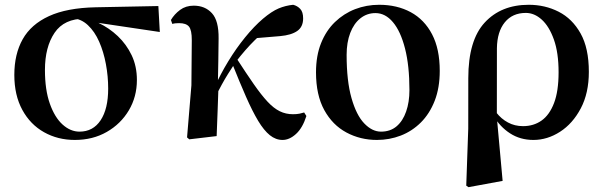

<svg xmlns="http://www.w3.org/2000/svg" viewBox="-20 -572 2551 807"><path d="M294.5 16.2Q222.9 16.2 165.1 -16.3Q107.3 -48.7 73.8 -110.2Q40.2 -171.8 40.2 -257.1Q40.2 -344.6 75.4 -407.2Q110.5 -469.7 186 -504.3Q261.4 -538.9 382.5 -541.4L645.6 -546.6L651.7 -437.5L363.8 -480.3L336.9 -493.5Q249.8 -494 209.4 -434.2Q168.9 -374.4 168.9 -277.8Q168.9 -194.4 189.4 -136.5Q209.8 -78.6 243 -48.6Q276.1 -18.7 314.2 -18.7Q371.3 -18.7 403 -66.6Q434.7 -114.5 434.7 -199.6Q434.7 -251.2 425.1 -302.6Q415.6 -354.1 396.8 -396.8Q378 -439.5 349.4 -466.3Q320.8 -493.2 283.2 -495.5L304.9 -504.5Q350.2 -496.4 394.6 -475.4Q439 -454.4 475.1 -420.2Q511.3 -385.9 533.4 -339.8Q555.4 -293.6 555.4 -235.7Q555.4 -165.4 521.5 -108.2Q487.5 -51.1 428.8 -17.5Q370.1 16.2 294.5 16.2Z M775.5 13.6 766.2 5.6 784.5 -213.7 786.1 -402.7Q786.3 -445.6 774.3 -460.2Q762.3 -474.7 732.9 -474.7Q725.3 -474.7 718.4 -474.1Q711.5 -473.5 704.2 -471.5L698.4 -488Q712.8 -512.4 736.8 -530.3Q760.9 -548.2 794.3 -548.2Q841.8 -548.2 870.8 -516.5Q899.8 -484.9 898.8 -409.8Q898.8 -363.8 897.6 -315.3Q896.3 -266.7 895.7 -218.7L898.5 -214.9Q896.7 -159.6 894.7 -107Q892.6 -54.3 890.6 0ZM883.1 -159.8 866.9 -180.8H872L880.9 -203.3Q906.3 -260 939.4 -314.3Q972.5 -368.7 1010.3 -415.1Q1048 -461.5 1085.2 -493.2Q1122.1 -524.4 1151 -536.5Q1180 -548.7 1212.2 -551.9Q1229.8 -547.5 1241.9 -534.6Q1254.1 -521.8 1254.1 -494.6Q1254.1 -459 1229.2 -441.7Q1204.3 -424.4 1157.2 -420.2L1044.8 -410.8L1129.3 -471.6Q1090.3 -441.7 1050.9 -403.1Q1011.5 -364.5 970.7 -311.3L966.1 -304.3Q950.8 -281.2 938 -260.6Q925.1 -240 912.2 -216.5Q899.3 -193 883.1 -159.8ZM1167.5 16.2Q1139.1 16.2 1114.2 -3.7Q1089.4 -23.7 1065.1 -64Q1040.9 -104.3 1014.1 -165.2Q987.3 -226.2 954.7 -307.8L973.7 -327.6Q1015.7 -262.6 1047.1 -217.6Q1078.5 -172.6 1104.5 -144.7Q1130.5 -116.8 1155.9 -104.4Q1181.3 -91.9 1211.3 -91.9Q1227.5 -91.9 1239.2 -94.3Q1250.8 -96.7 1258.4 -99.3L1267.8 -84.4Q1251.9 -34.2 1224.2 -9Q1196.6 16.2 1167.5 16.2Z M1564.2 16.2Q1494.5 16.2 1436.1 -15.1Q1377.6 -46.4 1342.9 -109.5Q1308.2 -172.7 1308.2 -267.9Q1308.2 -337.8 1329.5 -390.7Q1350.7 -443.6 1387.8 -479.3Q1424.8 -515 1472.5 -533.5Q1520.2 -551.9 1573.6 -551.9Q1648.8 -551.9 1706.3 -520.8Q1763.7 -489.7 1796 -428Q1828.3 -366.2 1828.3 -274.3Q1828.3 -202.9 1807.1 -148.4Q1785.8 -94 1748.9 -57.2Q1712 -20.5 1664.4 -2.1Q1616.8 16.2 1564.2 16.2ZM1581.4 -18.7Q1620.5 -18.7 1646.8 -41Q1673.1 -63.3 1687 -103.1Q1700.9 -142.8 1700.9 -193.3Q1700.9 -296.1 1682.3 -368.4Q1663.8 -440.6 1631.6 -478.8Q1599.5 -517 1558.1 -517Q1522.5 -517 1494.9 -495.1Q1467.3 -473.2 1452.1 -433.5Q1436.9 -393.7 1436.9 -341.7Q1436.9 -231.8 1457.3 -160.1Q1477.6 -88.3 1510.8 -53.5Q1544 -18.7 1581.4 -18.7Z M1939.7 208.4 1948.1 -31.5 1948.3 -243.1Q1948.3 -402.7 2017.4 -477.3Q2086.4 -551.9 2202.5 -551.9Q2270.7 -551.9 2328.1 -522.7Q2385.6 -493.4 2420.3 -431.4Q2455 -369.4 2455 -270Q2455 -180.9 2421.2 -116.7Q2387.3 -52.5 2334 -18.2Q2280.6 16.2 2222 16.2Q2166.4 16.2 2123.7 -11.6Q2080.9 -39.4 2054.9 -84.8H2050.5L2066.4 -98.6Q2086.6 -72.5 2115 -57.2Q2143.3 -41.8 2178.5 -41.8Q2222.8 -41.8 2256.1 -65.2Q2289.4 -88.6 2308.6 -138.6Q2327.8 -188.7 2327.8 -268.3Q2327.8 -350.3 2308.1 -405.7Q2288.4 -461.1 2257.2 -489.4Q2226.1 -517.7 2190 -517.7Q2134 -517.7 2101.8 -478.3Q2069.6 -438.9 2068.6 -369.3L2068.3 -86.8L2068.7 -74.4L2092.6 188.3L1949.2 214.7Z"/></svg>

Font: Source Han Serif JP VF
Style: Regular
Weight: 250
Designer: Ryoko NISHIZUKA 西塚涼子 (kana & ideographs); Frank Grießhammer (Latin, Greek & Cyrillic); Wenlong ZHANG 张文龙 (bopomofo); San
Foundry: Adobe
Version: Version 2.001;hotconv 1.1.0;makeotfexe 2.6.0